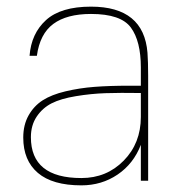

<svg xmlns="http://www.w3.org/2000/svg" viewBox="-20 -544 532 578"><path d="M254 -524Q413 -524 424 -385Q426 -358 426 -316V0H404V-108Q382 -51 334 -18.5Q286 14 225 14Q138 14 94 -23.5Q50 -61 50 -130Q50 -168 66 -196.5Q82 -225 108.5 -242Q135 -259 177 -269Q219 -279 264.5 -282.5Q310 -286 370 -286H404V-341Q404 -420 374 -461Q344 -502 254 -502Q181 -502 140.5 -472Q100 -442 91 -376H69Q74 -443 118.5 -483.5Q163 -524 254 -524ZM73 -131Q73 -8 225 -8Q301 -8 352.5 -60.5Q404 -113 404 -192V-264Q341 -265 297.5 -263.5Q254 -262 208.5 -254.5Q163 -247 135.5 -233Q108 -219 90.5 -193Q73 -167 73 -131Z"/></svg>

Font: Nacelle Thin
Style: Regular
Weight: 100
Designer: Sora Sagano
Foundry: Sora Sagano
Version: Version 1.000;FEAKit 1.0